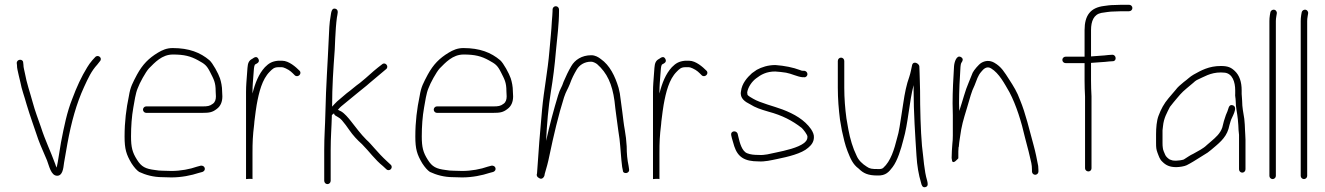

<svg xmlns="http://www.w3.org/2000/svg" viewBox="-20 -717 5541 803"><path d="M50 -453 51 -445C51 -438.3 51.7 -432 53 -426C57.1 -407.5 59.5 -395.9 65 -374C70.8 -342 82.3 -313.3 91 -281C105.3 -232.8 124.6 -180.3 140 -134C151.9 -101.6 164.2 -76.8 176.5 -46.5C185.1 -25.5 192.5 18 219 18C241.2 18 244.8 -10.4 248 -37C250.7 -53 255.3 -79.7 262 -117C278.2 -206.2 300 -284.6 331.5 -353C348.8 -390.6 361.9 -419.7 387 -447L398 -461C410.3 -474.6 389.7 -491 378 -478L366 -465C358 -455.7 351 -446 345 -436C320.3 -395.9 301 -354 282 -303C260.3 -248.8 248.1 -189 235 -121C225.6 -68.4 224.6 -50.1 217 -16C214.3 -21.3 212.3 -26.3 211 -31C191.4 -85 169.3 -128.7 151 -186C139.2 -220 126.6 -252.4 117 -288C106.1 -328.5 91.2 -370.2 84 -411.5C81.8 -424.3 78 -433.6 78 -446L77 -455C77 -472 50 -470.9 50 -453Z M591 -245H827C854.4 -245 868.2 -247 886 -261C902.5 -272.7 910 -291.3 910 -314C910 -319.3 909.7 -326.3 909 -335C909 -354.8 905 -374 900 -389.5C893.9 -408.5 869.3 -453.7 856 -465C818.1 -497.1 771.2 -516 702 -516C677 -516 658.3 -507.4 641 -497C601.9 -473.5 576.7 -448 553 -405C534.8 -369.9 525.4 -355 519 -315C508 -262.4 501 -208.6 501 -146C501 -93.2 508.2 -70.8 530 -34C541.3 -16.7 552 -4.7 562 2C589.1 14.6 621 24 660 24C672.7 24.7 685 25 697 25C739 25 780.1 16.6 812 6L827 2C844.2 -4.9 836.8 -27 819 -24L804 -20C774.9 -9.6 735.3 -2 697 -2C685 -2 673 -2.3 661 -3C649.7 -3 638.7 -4 628 -6C588.8 -10.9 571.5 -19.1 553 -49C533.6 -79.4 528 -101.2 528 -146.5C528 -188.5 531 -230.3 537.5 -266.5C542 -291.5 546.9 -327.2 556 -348C563.4 -369 588.9 -415.7 603 -431C627.1 -455.1 657 -489 703 -489C750.7 -489 777.3 -482 809 -464.5C836.1 -449.5 844.4 -444.1 859 -415C874.1 -384.9 882 -372.8 882 -335C882.7 -326.3 883 -319.3 883 -314C883 -301.7 879.9 -289.6 870 -283C857.5 -273.3 847.6 -272 827 -272H591C584.1 -272 578 -265.5 578 -258.5C578 -251.5 584.1 -245 591 -245Z M1036 32V-75C1036 -122.8 1037 -148.1 1043 -197C1043 -201 1043.3 -205 1044 -209C1048 -242.3 1051.2 -265.5 1053.5 -278.5C1063.1 -332.1 1076.3 -385.3 1108 -417C1119.3 -428.3 1126 -436 1145 -436H1159C1162.3 -436 1167.7 -434.3 1175 -431C1193.4 -422.5 1200.7 -414.3 1213 -402C1226 -390.3 1245.6 -409.8 1232 -422C1217.8 -436.2 1188.3 -463 1160 -463H1143C1116.7 -460.4 1104.1 -452.1 1088 -436C1061.9 -407.6 1046.9 -369.5 1036 -326V-332C1036 -358.6 1038.3 -380.9 1040 -404L1042 -430C1042.7 -436.7 1043.7 -441.3 1045 -444C1045 -445.3 1046 -446.7 1048 -448C1057.4 -452.7 1067.5 -458.1 1060.5 -471C1053.5 -483.9 1043.2 -476.8 1035 -471C1020.5 -463.7 1016.5 -452.9 1015 -433L1013 -406C1011.3 -382.8 1009 -359.4 1009 -333V32L1022 31H1028.5C1032 31 1033.6 31.4 1036 32Z M1349.5 53C1357 53 1363 46.7 1363 39V-90C1363 -144.6 1366.5 -178.3 1368 -236L1377 -243C1377.7 -238.3 1380 -235 1384 -233L1394 -227C1399.3 -224.3 1404.7 -220 1410 -214C1422.4 -198.9 1430 -189.5 1441 -173C1456.3 -150.9 1474.4 -131.4 1494 -114C1525.1 -82.9 1547.3 -49.8 1582 -22L1596 -9C1609.5 3.2 1627.5 -17.2 1613 -29L1599 -42C1578.4 -61 1563.7 -76.8 1546 -97L1530 -115C1524 -121.7 1518 -127.7 1512 -133C1488.5 -156.5 1468.5 -183.9 1447.5 -210.5C1437.2 -223.6 1421.4 -242.6 1407 -251L1393 -258C1394.3 -258.7 1395.3 -259.7 1396 -261C1400 -265.7 1404 -269.7 1408 -273C1428.8 -290.8 1453.2 -309.3 1475 -328C1493.3 -343.6 1509.1 -354.5 1526 -370C1548.8 -389 1573.5 -409.6 1595 -428C1608.3 -438.7 1591.4 -460 1578 -448C1555.2 -430.9 1531 -410.2 1509 -390L1485 -370C1467.7 -358.1 1448.1 -339.9 1430 -327C1415.7 -314.9 1402.5 -303.7 1390 -293C1382.7 -286.8 1376.2 -278.2 1369 -271C1369 -356.4 1374 -426.6 1380 -510L1382 -556C1383.4 -587 1385.6 -618.3 1389 -643.5C1390.8 -656.9 1398.6 -675.8 1383 -680.5C1365.5 -685.8 1364.9 -660.7 1362.5 -648C1357.4 -620.8 1356.4 -589.5 1355 -557C1350.4 -450.2 1343.3 -359.2 1341 -249C1339.6 -183.7 1336 -149.7 1336 -90V39C1336 46.7 1342 53 1349.5 53Z M1807 -245H2043C2070.4 -245 2084.2 -247 2102 -261C2118.5 -272.7 2126 -291.3 2126 -314C2126 -319.3 2125.7 -326.3 2125 -335C2125 -354.8 2121 -374 2116 -389.5C2109.9 -408.5 2085.3 -453.7 2072 -465C2034.1 -497.1 1987.2 -516 1918 -516C1893 -516 1874.3 -507.4 1857 -497C1817.9 -473.5 1792.7 -448 1769 -405C1750.8 -369.9 1741.4 -355 1735 -315C1724 -262.4 1717 -208.6 1717 -146C1717 -93.2 1724.2 -70.8 1746 -34C1757.3 -16.7 1768 -4.7 1778 2C1805.1 14.6 1837 24 1876 24C1888.7 24.7 1901 25 1913 25C1955 25 1996.1 16.6 2028 6L2043 2C2060.2 -4.9 2052.8 -27 2035 -24L2020 -20C1990.9 -9.6 1951.3 -2 1913 -2C1901 -2 1889 -2.3 1877 -3C1865.7 -3 1854.7 -4 1844 -6C1804.8 -10.9 1787.5 -19.1 1769 -49C1749.6 -79.4 1744 -101.2 1744 -146.5C1744 -188.5 1747 -230.3 1753.5 -266.5C1758 -291.5 1762.9 -327.2 1772 -348C1779.4 -369 1804.9 -415.7 1819 -431C1843.1 -455.1 1873 -489 1919 -489C1966.7 -489 1993.3 -482 2025 -464.5C2052.1 -449.5 2060.4 -444.1 2075 -415C2090.1 -384.9 2098 -372.8 2098 -335C2098.7 -326.3 2099 -319.3 2099 -314C2099 -301.7 2095.9 -289.6 2086 -283C2073.5 -273.3 2063.6 -272 2043 -272H1807C1800.1 -272 1794 -265.5 1794 -258.5C1794 -251.5 1800.1 -245 1807 -245Z M2291 -677V-671C2291 -656.7 2289 -646.9 2288 -628C2285.8 -584.5 2282.3 -557.6 2278 -506C2270.5 -415.8 2255 -344.4 2247 -258C2238.8 -167.7 2231.5 -79.7 2226 8C2222.7 16.7 2225.7 23.3 2235 28C2247.1 36.1 2258 22.8 2258 11C2265.8 -15.5 2271.9 -36.3 2278 -67C2294.6 -146.7 2315.6 -236.6 2339 -310C2348.2 -337.5 2353.5 -341.3 2363 -365C2371.9 -389.9 2380 -405.4 2392 -426C2403.3 -444.8 2423.7 -459 2452 -459C2460.6 -459 2470.5 -453.7 2477 -449C2519.2 -412.1 2540.3 -365.5 2550 -295C2554.6 -250.2 2560.9 -210.6 2566 -170L2571 -136C2575.6 -96.6 2577.2 -55 2582 -19L2585 -4C2585 12.4 2614.1 9.9 2611 -9L2609 -23C2603.5 -48.8 2601 -74.5 2601 -105C2600.3 -116.3 2599.3 -128 2598 -140L2593 -174C2588.4 -198.6 2586.7 -218.7 2583 -246.5L2576 -299C2574 -319 2571 -336 2567 -350C2552.4 -398.8 2530.1 -444.1 2493 -470C2482.6 -478.3 2468.9 -486 2453 -486C2413.1 -486 2384.1 -466.4 2369 -440C2356.3 -418.2 2347.7 -399.9 2337 -375C2329.7 -351.1 2322.2 -346.1 2314 -318C2296.6 -261 2277.8 -190.9 2264 -128C2266.9 -194.2 2273.6 -271.9 2284 -334C2292.8 -386.6 2300.1 -443.8 2305 -503C2310.4 -559.8 2318 -616.1 2318 -671V-677C2318 -684.7 2312 -691 2304.5 -691C2297 -691 2291 -684.7 2291 -677Z M2738 32V-75C2738 -122.8 2739 -148.1 2745 -197C2745 -201 2745.3 -205 2746 -209C2750 -242.3 2753.2 -265.5 2755.5 -278.5C2765.1 -332.1 2778.3 -385.3 2810 -417C2821.3 -428.3 2828 -436 2847 -436H2861C2864.3 -436 2869.7 -434.3 2877 -431C2895.4 -422.5 2902.7 -414.3 2915 -402C2928 -390.3 2947.6 -409.8 2934 -422C2919.8 -436.2 2890.3 -463 2862 -463H2845C2818.7 -460.4 2806.1 -452.1 2790 -436C2763.9 -407.6 2748.9 -369.5 2738 -326V-332C2738 -358.6 2740.3 -380.9 2742 -404L2744 -430C2744.7 -436.7 2745.7 -441.3 2747 -444C2747 -445.3 2748 -446.7 2750 -448C2759.4 -452.7 2769.5 -458.1 2762.5 -471C2755.5 -483.9 2745.2 -476.8 2737 -471C2722.5 -463.7 2718.5 -452.9 2717 -433L2715 -406C2713.3 -382.8 2711 -359.4 2711 -333V32L2724 31H2730.5C2734 31 2735.6 31.4 2738 32Z M3344 -421H3337C3333.7 -421 3330 -422 3326 -424C3296.1 -435.2 3262 -442 3223 -445C3192 -445 3165.6 -436.3 3145 -425L3125 -411C3104.9 -392.9 3082.6 -367.8 3079 -335C3073 -305 3098 -290.5 3117 -281C3139.2 -266.9 3160.6 -259.7 3194 -250C3251.2 -234.7 3293.7 -212.6 3333 -182C3337.5 -178.1 3358.7 -152.7 3357 -144C3357 -132.3 3350.9 -125.9 3343 -119C3317.3 -99 3264.7 -87.3 3225 -79C3200.1 -73.8 3178.1 -67.1 3153 -69C3133.4 -69 3118.4 -70.6 3105 -76C3082.9 -84.3 3073.7 -120.2 3068 -145L3065 -158C3058.8 -173.5 3034.5 -169.4 3038 -152L3041 -139C3043.7 -129.7 3047 -118.3 3051 -105C3065.9 -60.3 3093.6 -42 3152 -42C3179.3 -40.2 3204 -46.6 3230.5 -52C3274.3 -60.9 3333.1 -74.6 3360 -99C3372.7 -109.6 3384 -122.9 3384 -143C3384.7 -152.3 3380.7 -163.7 3372 -177C3344.5 -216 3301.6 -240.5 3253 -259C3217.2 -272.6 3159 -286.6 3130 -304C3124.9 -307.1 3106 -316.8 3106 -322C3105.3 -325.3 3105 -328.3 3105 -331C3108.9 -354.1 3125.4 -376.5 3142 -389C3162.6 -405 3185.6 -418 3222 -418C3238.4 -416.6 3252.2 -415.7 3267.5 -413C3289.5 -409.2 3314.5 -396.1 3336 -394H3343C3350.1 -392.6 3357 -399.7 3357 -406.5C3357 -414.5 3351.2 -419.8 3344 -421Z M3484 -462V-350C3484 -303.6 3487.7 -259.4 3493 -217L3501 -171C3507.5 -141.1 3514.3 -110.8 3524.5 -85C3536.8 -53.9 3546.7 -29.7 3571 -12C3590.7 7.7 3609.9 17 3650 17C3684.9 18.2 3698 1.5 3713 -18C3733.4 -44.6 3748.4 -93.6 3758 -132C3778.2 -200.7 3782.8 -292.6 3801 -361V-339C3801 -246 3807.8 -148.5 3813 -66C3815.5 -23.8 3821.9 13.2 3832 47C3834.2 56.9 3837.8 69 3850.5 65.5C3862.7 62.2 3860.5 51.4 3858 40C3844.5 -4.9 3843 -53.4 3836 -107C3830.3 -172.1 3828 -264.1 3828 -338.5C3828 -368.6 3826 -387.9 3826 -412C3826 -422 3825.7 -431 3825 -439C3825 -450 3801.6 -464.6 3795 -446C3791.2 -428.8 3788.4 -412.1 3783 -396C3771.1 -363.3 3763.9 -326.9 3758 -287L3750 -235C3745.6 -206.4 3739.7 -163.2 3732 -140C3720 -92.1 3705.3 -42.8 3674 -15C3670 -11 3662.3 -9.3 3651 -10C3626.7 -10 3617.4 -11.1 3605 -20C3587.4 -31 3570.3 -46.3 3562 -67C3547.1 -96.8 3535.1 -137 3528 -176L3520 -222C3514.6 -261.9 3511 -306.1 3511 -350V-462C3511 -469.7 3505 -476 3497.5 -476C3490 -476 3484 -469.7 3484 -462Z M3961 -86C3960.3 -76 3960 -66 3960 -56C3960.7 -50 3961.3 -46 3962 -44C3966.9 -29.4 3984.8 -51.8 3988 -55V-84C3988.7 -90 3989 -95.7 3989 -101L3990 -103C3990.7 -113 3992.3 -126.3 3995 -143C4001.6 -192.3 4008.2 -213 4024 -265C4037.6 -309.5 4041.9 -331.8 4056 -360C4064.8 -382 4069.8 -401.2 4084 -417C4092.9 -428.2 4106.9 -442.3 4125 -431C4158.6 -410.9 4181.3 -366.8 4202 -331C4230.4 -277 4251.9 -207.5 4267 -141C4273.7 -112.8 4280.3 -92.9 4286.5 -64.5C4292 -39.7 4296 -30.8 4296 -6V0C4296 7.7 4302 14 4309.5 14C4316.5 14 4323 7.9 4323 1V-6C4323 -10.7 4322.7 -16.3 4322 -23C4317.3 -49.1 4310.2 -83 4303 -109C4285.3 -172.7 4270 -241.4 4246 -299C4234.2 -331.9 4218.7 -356.7 4201 -384C4180.9 -415 4168.6 -437.5 4138 -455C4119.1 -465.6 4100 -463.6 4084 -454C4073.3 -447.6 4053.6 -424.3 4048 -413C4043.9 -403.4 4035.4 -380.9 4031 -371C4017 -339.5 4007.1 -298.4 3992 -253C3992 -263.7 3991.7 -274.3 3991 -285C3991 -334.4 3994 -391.7 3997 -437C3997.7 -445 3998.7 -450.3 4000 -453C4005.6 -461.4 4011.1 -470.9 3999.5 -478C3980.8 -489.4 3971 -456.7 3970 -439C3967.1 -392.7 3964 -335.5 3964 -285C3964.7 -267 3965 -250.3 3965 -235V-150C3965 -137.3 3964.3 -125.7 3963 -115C3963 -106.6 3961 -94.3 3961 -86Z M4437 -453H4516V-380C4516 -355.6 4516.8 -337.9 4518 -313V-13C4518 -5.9 4524.6 0 4532 0C4539.5 0 4545 -5.9 4545 -13V-314C4543.8 -339 4543 -355.5 4543 -380V-454C4566.7 -456.4 4597.3 -457.1 4619 -460L4634 -461C4651.2 -461 4649.3 -488 4632 -488L4616 -487C4595.8 -484.1 4565.4 -483.4 4543 -481V-591C4543 -628.7 4554.5 -656.7 4586 -663C4604.7 -665.3 4618.9 -669 4642 -669C4651.3 -669.7 4660.7 -670 4670 -670H4702C4709.7 -670 4716 -676 4716 -683.5C4716 -691 4709.7 -697 4702 -697H4670C4660.7 -697 4651 -696.7 4641 -696C4623.9 -696 4609.3 -693.8 4597 -692C4541.3 -685 4516 -653.5 4516 -591V-480H4437C4429.3 -480 4423 -474 4423 -466.5C4423 -459 4429.3 -453 4437 -453Z M5189 -9V-133C5189 -141 5188.7 -148.3 5188 -155C5188 -161 5187.7 -167 5187 -173C5187 -180.3 5186.7 -188 5186 -196L5184 -220C5180 -245.9 5175 -267.8 5175 -295C5175 -306.7 5173 -314.2 5173 -324V-339C5173 -374.8 5163.7 -401.7 5144.5 -420C5128.8 -435 5115.3 -441 5086 -441C5036 -441 5003.8 -422.7 4972 -405C4956.4 -396.3 4947.3 -385.6 4931 -374C4914.9 -360.2 4907 -354.7 4896 -340L4884 -326C4880 -321.3 4874.3 -314.7 4867 -306C4848.1 -283.7 4835.8 -260.9 4825 -232C4817.6 -212.2 4815 -182.5 4815 -156V-119C4815 -100 4815.7 -92.5 4821 -78C4827.4 -62 4829.8 -50.9 4842 -40C4856.1 -25.9 4872.2 -18 4899 -18C4912.9 -18 4933.6 -21.3 4943 -26C4962 -35.5 4980.5 -47.4 4999 -59L5015 -69C5026.9 -75.6 5035.2 -81.6 5045 -90C5073.7 -114.6 5105.8 -137.4 5118 -178L5122 -194C5123.3 -199.3 5125 -205 5127 -211C5130.5 -225.1 5160.1 -268 5136.5 -276.5C5128.2 -279.5 5122.3 -276.7 5119 -268C5114.8 -255.4 5112.7 -247.5 5107 -236C5101 -219.9 5096 -202.1 5092 -184C5083.5 -158.6 5064.6 -142.4 5045.5 -126L5028 -111C5012.5 -95.5 4990.6 -85.2 4971 -74C4956.3 -67.5 4943.9 -57.7 4931 -50C4924.2 -47.3 4907.7 -45 4899 -45C4893 -45 4888 -45.3 4884 -46L4872 -50C4866 -53.6 4855.5 -62.5 4853 -70C4850.1 -76.8 4843 -91.1 4843 -101C4842.3 -105 4842 -111 4842 -119V-172C4842.7 -176.7 4843.3 -182.5 4844 -189.5C4847.3 -223.7 4860.8 -245.6 4873 -270C4879.1 -278.5 4897.2 -300 4904 -308L4916 -322C4929.7 -338 4954.5 -356.4 4971 -371C4975.7 -375.7 4980.3 -379.3 4985 -382C5015 -395.3 5042 -414 5086 -414C5091.3 -414 5097 -413.7 5103 -413C5134.2 -408.6 5146 -374.7 5146 -339V-326C5144.7 -314.6 5148 -306.9 5148 -295C5148 -268 5154.7 -243 5157 -218L5159 -194C5159.7 -186 5160 -179 5160 -173L5162 -153V-9C5162 -1.3 5168 5 5175.5 5C5183 5 5189 -1.3 5189 -9Z M5302.5 32C5309.5 32 5316 25.9 5316 19V-629C5316 -635 5316.7 -641.7 5318 -649L5320 -661C5320.7 -664.3 5319.8 -667.7 5317.5 -671C5310.4 -681.1 5294.9 -676.2 5293 -665L5291 -654C5289.7 -645.3 5289 -637 5289 -629V19C5289 25.9 5295.5 32 5302.5 32Z M5433.5 32C5440.5 32 5447 25.9 5447 19V-629C5447 -635 5447.7 -641.7 5449 -649L5451 -661C5451.7 -664.3 5450.8 -667.7 5448.5 -671C5441.4 -681.1 5425.9 -676.2 5424 -665L5422 -654C5420.7 -645.3 5420 -637 5420 -629V19C5420 25.9 5426.5 32 5433.5 32Z"/></svg>

Font: Take Off
Style: Regular, Eh
Weight: 400
Foundry: Cannot Into Space Fonts
Version: Version 0.89